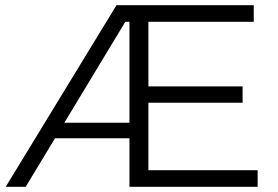

<svg xmlns="http://www.w3.org/2000/svg" viewBox="-20 -720 1073 740"><path d="M228 -247 463 -636H479V-247ZM552 -324H915V-387H552V-636H958V-700H429L2 0H79L192 -187H479V0H973V-64H552Z"/></svg>

Font: Montserrat Z
Style: Regular
Weight: 400
Designer: Julieta Ulanovsky
Foundry: Julieta Ulanovsky
Version: Version 8.000